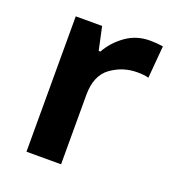

<svg xmlns="http://www.w3.org/2000/svg" viewBox="-107 -639 661 725"><g transform="rotate(20 223.5 -277.0)"><path d="M375 -554Q320 -554 278 -524Q236 -494 212 -451H205L185 -544H79V0H218V-279Q218 -357 265 -391Q312 -425 370 -425Q398 -425 416 -420L427 -550Q401 -554 375 -554Z"/></g></svg>

Font: Noto Sans UI
Style: Bold
Weight: 700
Designer: Monotype Design Team
Foundry: Monotype Imaging Inc.
Version: Version 1.901